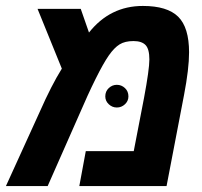

<svg xmlns="http://www.w3.org/2000/svg" viewBox="-62 -629 682 649"><path d="M420.9 -608.9Q503.4 -608.9 540.3 -572.5Q577.1 -536.1 577.1 -452.1Q577.1 -396.5 560.1 -308.1L501 0H206.1L228 -118.2H390.1L424.8 -297.9Q442.9 -394.5 442.9 -428.2Q442.9 -463.4 429.9 -476.8Q417 -490.2 389.2 -490.2Q360.4 -490.2 342.3 -479Q324.2 -467.8 305.9 -441.7Q287.6 -415.5 261.2 -362.5Q234.9 -309.6 204.1 -237.8L99.1 0H-42L73.2 -252.9Q111.8 -340.3 147 -397L64.9 -599.1H210.9L238.8 -519Q310.1 -608.9 420.9 -608.9ZM293.9 -303.2Q293.9 -320.3 305.7 -331.3Q317.4 -342.3 333 -342.3Q348.6 -342.3 360.4 -331.3Q372.1 -320.3 372.1 -303.2Q372.1 -287.6 360.4 -276.6Q348.6 -265.6 333 -265.6Q317.4 -265.6 305.7 -276.6Q293.9 -287.6 293.9 -303.2Z"/></svg>

Font: Liberation Mono
Style: Bold Italic
Weight: 700
Italic angle: -12°
Monospace: yes
Designer: Steve Matteson
Foundry: Ascender Corporation
Version: Version 2.1.5